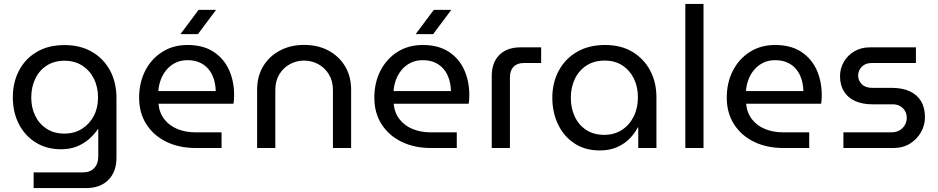

<svg xmlns="http://www.w3.org/2000/svg" viewBox="-20 -750 4755 973"><path d="M150.4 203V123.6H400Q437.2 123.6 457.6 101.7Q478 79.8 478 43.6V-95.8H476.2Q456.8 -67.4 430 -44.2Q403.2 -21 368.3 -7.3Q333.4 6.4 289.2 6.4Q217.2 6.4 162.1 -27.3Q107 -61 76 -120.6Q45 -180.2 45 -257.4Q45 -332.2 76.1 -391.9Q107.2 -451.6 165.8 -486.6Q224.4 -521.6 307.2 -521.6Q386.6 -521.6 445.6 -487.6Q504.6 -453.6 537.4 -393.2Q570.2 -332.8 570.2 -252.2V50Q570.2 120.2 529.3 161.6Q488.4 203 417.2 203ZM306 -73Q357 -73 395.4 -97.2Q433.8 -121.4 455.3 -162.5Q476.8 -203.6 476.8 -255.8Q476.8 -309 455.9 -351Q435 -393 396.8 -417.6Q358.6 -442.2 306.4 -442.2Q254.4 -442.2 216.5 -417.5Q178.6 -392.8 158.5 -350.6Q138.4 -308.4 138.4 -255Q138.4 -204.6 158.5 -163.3Q178.6 -122 216.3 -97.5Q254 -73 306 -73Z M971.6 0Q887.8 0 823.1 -31.5Q758.4 -63 721.7 -120.4Q685 -177.8 685 -255Q685 -331.2 716 -391.6Q747 -452 802.2 -487Q857.4 -522 930.2 -522Q1009 -522 1061.5 -488Q1114 -454 1140.2 -396.5Q1166.4 -339 1166.4 -267.8Q1166.4 -257.4 1165.6 -245.1Q1164.8 -232.8 1162.8 -224.2H783Q787.8 -176.8 813.7 -144.4Q839.6 -112 880.3 -95.7Q921 -79.4 969.6 -79.4H1102.8V0ZM782.4 -288.6H1073.4Q1073 -308 1068.8 -329.7Q1064.6 -351.4 1054.6 -371.8Q1044.6 -392.2 1028.2 -408.6Q1011.8 -425 987.4 -435Q963 -445 929.6 -445Q895.4 -445 868.5 -431.4Q841.6 -417.8 823 -395.2Q804.4 -372.6 794.3 -344.8Q784.2 -317 782.4 -288.6ZM894.4 -577 986.4 -700H1075L983 -577Z M1283 0V-295.4Q1283 -363.2 1313.7 -414.2Q1344.4 -465.2 1398.4 -493.8Q1452.4 -522.4 1521.2 -522.4Q1591 -522.4 1644.5 -493.8Q1698 -465.2 1728.7 -414.2Q1759.4 -363.2 1759.4 -295.4V0H1667.2V-293.8Q1667.2 -339.6 1646.8 -373.1Q1626.4 -406.6 1592.9 -424.8Q1559.4 -443 1520.8 -443Q1482.6 -443 1449.3 -425Q1416 -407 1395.6 -373.5Q1375.2 -340 1375.2 -293.8V0Z M2163.6 0Q2079.8 0 2015.1 -31.5Q1950.4 -63 1913.7 -120.4Q1877 -177.8 1877 -255Q1877 -331.2 1908 -391.6Q1939 -452 1994.2 -487Q2049.4 -522 2122.2 -522Q2201 -522 2253.5 -488Q2306 -454 2332.2 -396.5Q2358.4 -339 2358.4 -267.8Q2358.4 -257.4 2357.6 -245.1Q2356.8 -232.8 2354.8 -224.2H1975Q1979.8 -176.8 2005.7 -144.4Q2031.6 -112 2072.3 -95.7Q2113 -79.4 2161.6 -79.4H2294.8V0ZM1974.4 -288.6H2265.4Q2265 -308 2260.8 -329.7Q2256.6 -351.4 2246.6 -371.8Q2236.6 -392.2 2220.2 -408.6Q2203.8 -425 2179.4 -435Q2155 -445 2121.6 -445Q2087.4 -445 2060.5 -431.4Q2033.6 -417.8 2015 -395.2Q1996.4 -372.6 1986.3 -344.8Q1976.2 -317 1974.4 -288.6ZM2086.4 -577 2178.4 -700H2267L2175 -577Z M2472 0V-365Q2472 -433 2510.5 -471.5Q2549 -510 2617 -510H2722.4V-430.6H2634.2Q2600.8 -430.6 2582.5 -411.6Q2564.2 -392.6 2564.2 -358.6V0Z M3019.2 12.4Q2944.8 12.4 2890.8 -23.4Q2836.8 -59.2 2807.9 -119.9Q2779 -180.6 2779 -254.8Q2779 -330.2 2811.1 -390.8Q2843.2 -451.4 2903.2 -486.7Q2963.2 -522 3046.6 -522Q3127.8 -522 3185.8 -486.8Q3243.8 -451.6 3275.2 -391.8Q3306.6 -332 3306.6 -258V0H3214.4V-104.2H3212Q3197.4 -75.2 3171.5 -48.4Q3145.6 -21.6 3107.8 -4.6Q3070 12.4 3019.2 12.4ZM3042.6 -66.6Q3093 -66.6 3131.4 -91.4Q3169.8 -116.2 3191.3 -159.5Q3212.8 -202.8 3212.8 -256.8Q3212.8 -310 3192.3 -351.9Q3171.8 -393.8 3134 -418.4Q3096.2 -443 3044.6 -443Q2990.8 -443 2952.3 -418Q2913.8 -393 2893.3 -350.3Q2872.8 -307.6 2872.8 -253.6Q2872.8 -202 2892.7 -159.3Q2912.6 -116.6 2950.7 -91.6Q2988.8 -66.6 3042.6 -66.6Z M3453 0V-730H3545.2V0Z M3949.6 0Q3865.8 0 3801.1 -31.5Q3736.4 -63 3699.7 -120.4Q3663 -177.8 3663 -255Q3663 -331.2 3694 -391.6Q3725 -452 3780.2 -487Q3835.4 -522 3908.2 -522Q3987 -522 4039.5 -488Q4092 -454 4118.2 -396.5Q4144.4 -339 4144.4 -267.8Q4144.4 -257.4 4143.6 -245.1Q4142.8 -232.8 4140.8 -224.2H3761Q3765.8 -176.8 3791.7 -144.4Q3817.6 -112 3858.3 -95.7Q3899 -79.4 3947.6 -79.4H4080.8V0ZM3760.4 -288.6H4051.4Q4051 -308 4046.8 -329.7Q4042.6 -351.4 4032.6 -371.8Q4022.6 -392.2 4006.2 -408.6Q3989.8 -425 3965.4 -435Q3941 -445 3907.6 -445Q3873.4 -445 3846.5 -431.4Q3819.6 -417.8 3801 -395.2Q3782.4 -372.6 3772.3 -344.8Q3762.2 -317 3760.4 -288.6Z M4254.2 0V-79.4H4497.6Q4522 -79.4 4539.3 -89.8Q4556.6 -100.2 4565.9 -117.2Q4575.2 -134.2 4575.2 -152.8Q4575.2 -171.2 4566.9 -186.6Q4558.6 -202 4542.5 -211.7Q4526.4 -221.4 4503.2 -221.4H4400Q4351 -221.4 4314.3 -237.7Q4277.6 -254 4257.3 -286.1Q4237 -318.2 4237 -364.2Q4237 -403.2 4256.1 -436.3Q4275.2 -469.4 4309.3 -489.7Q4343.4 -510 4387.4 -510H4621.6V-430.6H4396.4Q4365.4 -430.6 4347.1 -411.6Q4328.8 -392.6 4328.8 -367Q4328.8 -342.2 4347.2 -323.5Q4365.6 -304.8 4400 -304.8H4498.4Q4553 -304.8 4590.6 -287.3Q4628.2 -269.8 4647.8 -236.8Q4667.4 -203.8 4667.4 -156Q4667.4 -115.2 4647 -79.5Q4626.6 -43.8 4591.2 -21.9Q4555.8 0 4509.4 0Z"/></svg>

Font: MuseoModerno Thin
Style: Regular
Weight: 100
Designer: Pablo Cosgaya, Héctor Gatti, Marcela Romero, and the Authors of The MuseoModerno Project.
Foundry: Omnibus-Type Team
Version: Version 1.003